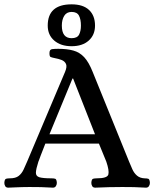

<svg xmlns="http://www.w3.org/2000/svg" viewBox="-32 -862 711 885"><path d="M6 3Q-4 3 -8 -4Q-12 -11 -12 -19Q-11 -36 -4 -38Q3 -40 13 -40Q40 -40 54 -51Q68 -62 76.5 -80Q85 -98 93 -117L268 -531Q278 -555 272 -567.5Q266 -580 252 -585.5Q238 -591 221 -594Q206 -597 201 -599.5Q196 -602 196 -617Q196 -634 208 -635.5Q220 -637 236 -637Q277 -637 306 -629Q335 -621 356 -598.5Q377 -576 395 -531L563 -117Q570 -100 578 -82Q586 -64 599.5 -52.5Q613 -41 634 -40Q645 -40 651.5 -38Q658 -36 659 -19Q659 -11 654.5 -4Q650 3 641 3Q609 1 585 0.5Q561 0 531 0Q472 0 407 3Q397 3 393 -4Q389 -11 389 -19Q390 -36 397 -38Q404 -40 414 -40Q463 -40 467.5 -58Q472 -76 458 -117L424 -200H177Q162 -162 155.5 -145Q149 -128 147.5 -123Q146 -118 145 -117Q134 -83 133.5 -66.5Q133 -50 149.5 -45Q166 -40 205 -40Q216 -40 222.5 -38Q229 -36 230 -19Q230 -11 225.5 -4Q221 3 212 3Q180 1 156.5 0.5Q133 0 103 0Q83 0 69.5 0.5Q56 1 42 1.5Q28 2 6 3ZM196 -243H406L305 -500H302ZM298 -649Q248 -649 218 -675Q188 -701 188 -744Q188 -842 298 -842Q351 -842 378.5 -816Q406 -790 406 -744Q406 -701 377 -675Q348 -649 298 -649ZM298 -686Q324 -686 332.5 -702.5Q341 -719 341 -744Q341 -773 332 -790Q323 -807 298 -807Q275 -807 264 -789Q253 -771 253 -744Q253 -686 298 -686Z"/></svg>

Font: Alice
Style: Regular
Weight: 400
Designer: Ksenia Yerulevich
Foundry: Cyreal (http://www.cyreal.org/)
Version: Version 2.003; ttfautohint (v1.8.3)